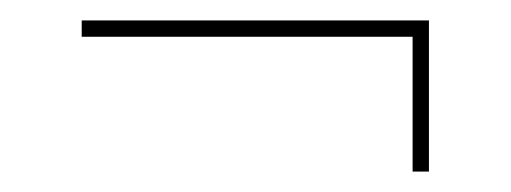

<svg xmlns="http://www.w3.org/2000/svg" viewBox="-20 -328 500 188"><path d="M384 -308H400V-160H384ZM60 -292V-308H400V-292Z"/></svg>

Font: Kalnia Thin
Style: Regular
Weight: 250
Designer: Frida Medrano
Foundry: Frida Medrano
Version: Version 1.105